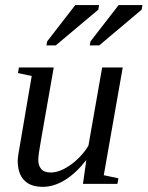

<svg xmlns="http://www.w3.org/2000/svg" viewBox="-20 -725 582 757"><path d="M130.9 -94.2Q130.9 -72.3 142.6 -58.6Q154.3 -44.9 179.7 -44.9Q216.3 -44.9 258.8 -75.4Q301.3 -106 328.6 -150.4L382.8 -459H463.9L389.2 -34.2L446.8 -22L442.9 0H307.1L320.3 -94.2Q279.8 -42 235.8 -15.1Q191.9 11.7 148.9 11.7Q99.6 11.7 74.7 -14.9Q49.8 -41.5 49.8 -91.3Q49.8 -98.6 52.5 -117.4Q55.2 -136.2 105 -425.3L50.8 -437L54.7 -459H191.9L142.1 -175.3Q130.9 -113.8 130.9 -94.2ZM163.1 -545.9 166 -562 276.9 -705.1H370.6L367.7 -687L199.7 -545.9ZM334 -545.9 336.9 -562 447.8 -705.1H541.5L538.6 -687L371.1 -545.9Z"/></svg>

Font: Liberation Serif
Style: Italic
Weight: 400
Italic angle: -16.333°
Designer: Steve Matteson
Foundry: Ascender Corporation
Version: Version 2.1.5